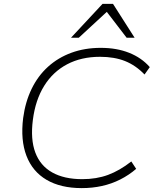

<svg xmlns="http://www.w3.org/2000/svg" viewBox="-20 -959 800 987"><path d="M400 8Q292 8 219.5 -34.5Q147 -77 116 -158Q85 -239 99 -352Q110 -435 142.5 -502Q175 -569 227 -616Q279 -663 347.5 -688Q416 -713 498 -713Q580 -713 644 -687.5Q708 -662 750 -614L723 -576Q678 -623 623 -645Q568 -667 494 -667Q398 -667 325 -628.5Q252 -590 207 -517.5Q162 -445 149 -343Q136 -243 161.5 -175Q187 -107 248.5 -72.5Q310 -38 403 -38Q476 -38 535.5 -60Q595 -82 655 -129L680 -91Q643 -59 598.5 -36.5Q554 -14 504.5 -3Q455 8 400 8ZM345 -765 507 -939H561L672 -765H631L529 -898L385 -765Z"/></svg>

Font: Nunito Sans 10pt SemiExpanded ExtraLight
Style: Italic
Weight: 250
Width: 6
Italic angle: -9°
Designer: Vernon Adams
Foundry: Vernon Adams
Version: Version 3.101;gftools[0.9.27]